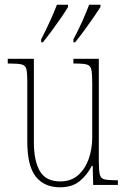

<svg xmlns="http://www.w3.org/2000/svg" viewBox="-20 -786 540 816"><path d="M235 10Q168 10 132 -35.5Q96 -81 96 -184V-443Q96 -477 92 -492.5Q88 -508 72.5 -512Q57 -516 24 -516H13V-536H124V-182Q124 -102 149.5 -58.5Q175 -15 236 -15Q282 -15 312 -41.5Q342 -68 357 -110.5Q372 -153 372 -203V-431Q372 -471 368.5 -489Q365 -507 350 -511.5Q335 -516 300 -516H292V-536H400V-99Q400 -62 404 -45Q408 -28 423 -24Q438 -20 470 -20H481V0H376L374 -81H370Q351 -43 319 -16.5Q287 10 235 10ZM292 -619Q313 -658 329.5 -695Q346 -732 359 -766H407V-756Q396 -739 377.5 -712Q359 -685 338 -656.5Q317 -628 299 -606H292ZM155 -619Q175 -658 192 -695Q209 -732 222 -766H269V-756Q259 -739 240.5 -712Q222 -685 201 -656.5Q180 -628 162 -606H155Z"/></svg>

Font: Noto Serif Tamil Condensed Thin
Style: Italic
Weight: 100
Width: 3
Italic angle: -12°
Designer: Indian Type Foundry, Tom Grace, and the Monotype Design Team
Foundry: Monotype Imaging Inc.
Version: Version 2.003; ttfautohint (v1.8.4.7-5d5b)